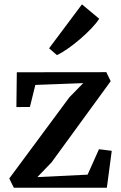

<svg xmlns="http://www.w3.org/2000/svg" viewBox="-20 -882 568 902"><path d="M371 -491.5 146 -483 120.5 -379.5 57 -379 59 -542.5 479.5 -543 500 -500.5 222 -119 155.5 -50 391.5 -61.5 445 -181 505 -173.5 482 0H45L23.5 -43.5L306 -425ZM247 -623.5 210.5 -655 365 -861.5 446 -794Q434 -774.5 409.8 -749Q385.5 -723.5 355.8 -698Q326 -672.5 297.5 -652.8Q269 -633 248.5 -623.5Z"/></svg>

Font: Merriweather 48pt SemiBold
Style: Regular
Weight: 600
Version: Version 2.100